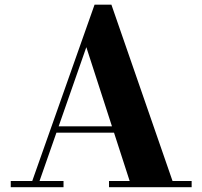

<svg xmlns="http://www.w3.org/2000/svg" viewBox="-20 -784 847 804"><path d="M205.5 -228.5V-255H522V-228.5ZM446.5 -764.5 702.5 -26H782.5V0H436.5V-26H523L341.5 -586.5L145.5 -26H246V0H25V-26H115L376 -764.5Z"/></svg>

Font: Bodoni Moda SC 9pt
Style: Bold
Weight: 700
Designer: Owen Earl
Foundry: indestructible type
Version: Version 2.005